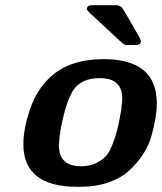

<svg xmlns="http://www.w3.org/2000/svg" viewBox="-20 -699 616 730"><path d="M68.8 -150.9Q68.8 -209 94.5 -284.4Q120.1 -359.9 173.8 -408.2Q247.1 -474.1 374 -474.1Q576.2 -474.1 576.2 -306.2Q576.2 -280.3 571.5 -251.2Q566.9 -222.2 556.4 -184.1Q545.9 -146 524.4 -113Q502.9 -80.1 472.4 -51.5Q441.9 -22.9 393.6 -5.9Q345.2 11.2 285.2 11.2H273.9Q68.8 11.2 68.8 -150.9ZM204.1 -146Q204.1 -66.9 288.1 -66.9Q320.3 -66.9 344.2 -78.4Q368.2 -89.8 382.6 -105.5Q397 -121.1 408.9 -153.1Q420.9 -185.1 427 -210Q433.1 -234.9 440.9 -280.8Q444.8 -316.9 444.8 -324.2Q444.8 -402.3 358.9 -401.9Q285.6 -401.9 255.9 -351.8Q226.1 -301.8 207 -185.1Q204.1 -151.9 204.1 -146ZM310.1 -665Q311 -679.2 330.1 -679.2H423.8Q438 -678.2 445.6 -667.7Q453.1 -657.2 511.2 -555.2L515.1 -544.9L516.1 -541Q513.2 -527.8 497.1 -527.8H461.9Q455.1 -527.8 447.5 -533.4Q439.9 -539.1 401.9 -575.2Q358.9 -615.2 325.2 -646Q310.1 -660.2 310.1 -665Z"/></svg>

Font: CMU Sans Serif
Style: BoldOblique
Weight: 700
Italic angle: -12°
Version: Version 0.7.0